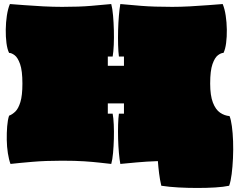

<svg xmlns="http://www.w3.org/2000/svg" viewBox="-20 -795 1183 951"><path d="M779 125Q772 96 768 63.5Q764 31 762 3Q704 5 656 9.5Q608 14 576 17Q572 -4 569 -37.5Q566 -71 565 -107.5Q564 -144 565 -177.5Q566 -211 569 -232H594V-283H514V-232H538Q542 -211 543.5 -177.5Q545 -144 544 -107.5Q543 -71 540 -37.5Q537 -4 531 17Q503 14 472.5 10.5Q442 7 398 4Q354 1 287 1Q206 1 141 6.5Q76 12 32 17Q24 -4 19 -36Q14 -68 13.5 -102.5Q13 -137 15.5 -169Q18 -201 25 -222Q41 -228 56 -242.5Q71 -257 81 -289.5Q91 -322 91 -381Q91 -445 79.5 -477.5Q68 -510 52.5 -521.5Q37 -533 25 -533Q16 -551 12 -582Q8 -613 8.5 -648.5Q9 -684 14 -717.5Q19 -751 29 -775Q57 -773 101 -769.5Q145 -766 194.5 -763.5Q244 -761 288 -761Q373 -761 431 -766Q489 -771 531 -775Q537 -753 540 -718Q543 -683 544 -645Q545 -607 543.5 -572.5Q542 -538 538 -515H514V-469H594V-515H569Q566 -538 565 -572.5Q564 -607 565 -645Q566 -683 569 -718Q572 -753 576 -775Q617 -771 679.5 -766Q742 -761 833 -761Q873 -761 920.5 -763.5Q968 -766 1012 -769.5Q1056 -773 1083 -775Q1093 -751 1098 -717.5Q1103 -684 1103.5 -648.5Q1104 -613 1100 -582Q1096 -551 1087 -533Q1075 -533 1059.5 -521.5Q1044 -510 1032.5 -477.5Q1021 -445 1021 -381Q1021 -322 1034.5 -287Q1048 -252 1070 -237Q1092 -222 1117 -220Q1124 -203 1128.5 -170Q1133 -137 1134.5 -95.5Q1136 -54 1134 -11.5Q1132 31 1127.5 67Q1123 103 1115 125Q1087 131 1046 133.5Q1005 136 957.5 136Q910 136 864 133.5Q818 131 779 125Z"/></svg>

Font: Oi
Style: Regular
Weight: 400
Designer: Kostas Bartsokas, Mohamad Dakak
Foundry: Foundry5
Version: Version 4.000